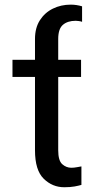

<svg xmlns="http://www.w3.org/2000/svg" viewBox="-20 -781 398 811"><path d="M322.4 -528.4V-456H225.9V-146.3Q225.9 -102.6 242.9 -87.5Q259.9 -72.4 281.2 -72.4Q293 -72.4 305.2 -74.8Q317.5 -77.1 323.9 -78.1V0Q313.2 3.2 295.1 6.6Q277 9.9 251.4 9.9Q201.3 9.9 164.6 -26.1Q127.8 -62.1 127.8 -146.3V-456H32.7V-528.4H127.8V-616.5Q127.8 -663.4 148.6 -695.7Q169.4 -728 203.7 -744.7Q237.9 -761.4 278.4 -761.4Q302.9 -761.4 326.7 -754.3V-688.9Q320.3 -691.1 312.7 -692.1Q305 -693.2 299.7 -693.2Q265.6 -693.2 245.7 -676.1Q225.9 -659.1 225.9 -616.5V-528.4Z"/></svg>

Font: Inter UI
Style: Regular
Weight: 400
Designer: Rasmus Andersson
Foundry: rsms
Version: 3.2;8d6f07862